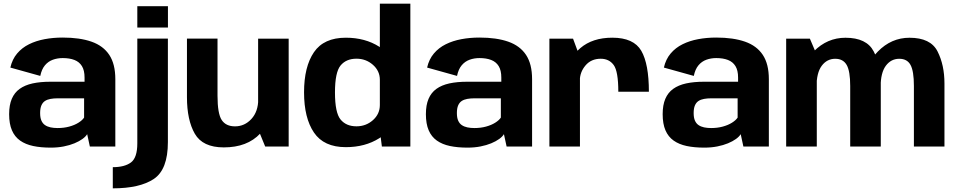

<svg xmlns="http://www.w3.org/2000/svg" viewBox="-20 -805 5266 1055"><path d="M258.7 6.2Q297.2 6.2 330.2 -0.3Q363.2 -6.8 389.2 -17.6Q415.2 -28.4 433.1 -41.4Q451 -54.3 459 -67.8L473.7 0H613.7V-369.8Q613.7 -453.2 580.5 -503.3Q547.3 -553.4 482.9 -576Q418.5 -598.6 324.1 -598.6Q272.6 -598.6 225.4 -589.8Q178.2 -581 139.6 -561.9Q100.9 -542.8 74.1 -511.1Q47.3 -479.5 36.9 -433.7L201.3 -387.9Q208.9 -424.7 226.9 -446.1Q244.8 -467.5 270.2 -476.7Q295.5 -485.9 324.8 -485.9Q362.2 -485.9 389 -475.5Q415.8 -465.1 430.2 -441.7Q444.6 -418.3 444.6 -378.7V-355.9H257.5Q201.9 -355.9 159.3 -346.7Q116.8 -337.4 88 -316.7Q59.3 -296 44.8 -261.9Q30.2 -227.8 30.2 -177.6Q30.2 -124.6 45.5 -89.1Q60.8 -53.5 90.5 -32.5Q120.2 -11.6 162.4 -2.7Q204.5 6.2 258.7 6.2ZM296.5 -101.4Q275.5 -101.4 257.9 -105.1Q240.3 -108.8 227.3 -117.7Q214.3 -126.6 207.4 -142.6Q200.5 -158.5 200.5 -183.9Q200.5 -209.3 207.3 -225.4Q214.2 -241.5 226.8 -249.9Q239.4 -258.3 257.4 -261.5Q275.5 -264.8 297.4 -264.8H442.1V-158.9Q432.4 -144.1 411.1 -130.8Q389.9 -117.4 360.4 -109.4Q331 -101.4 296.5 -101.4Z M599.8 229.9Q748.1 229.9 825.3 178.2Q902.5 126.6 902.5 -24.1V-593H734.5V-17.5Q734.5 61.7 699.5 87.7Q664.4 113.6 599.8 113.6ZM734.5 -771V-653.7H902.8V-771Z M1437.1 0H1566.2V-592.7H1398.3V-94.7ZM1175.2 -593H1007.3V-271.2Q1007.3 -145.1 1050.5 -70.1Q1093.7 4.9 1209.7 4.9Q1338.8 4.9 1410.1 -71.5Q1481.3 -148 1481.3 -226L1399 -260.5Q1399 -192.4 1361.6 -151.5Q1324.1 -110.7 1271.3 -110.7Q1221.4 -110.7 1198.3 -145.5Q1175.2 -180.3 1175.2 -279.4Z M2078.3 0H2234.8V-785H2067.2V-88.6ZM1880.1 3.6Q1986.2 3.6 2063.8 -45.3Q2141.5 -94.3 2141.5 -154.2L2067.2 -228.1Q2067.2 -178.6 2029.1 -144.7Q1990.9 -110.9 1938.7 -110.9Q1882.4 -110.9 1851.5 -148.1Q1820.6 -185.3 1820.6 -297Q1820.6 -408.2 1851.5 -445.3Q1882.4 -482.5 1938.7 -482.5Q1990.9 -482.5 2029.1 -448.9Q2067.2 -415.3 2067.2 -366.5L2141.5 -439.2Q2141.5 -499.1 2063.8 -548.4Q1986.2 -597.8 1880.1 -597.8Q1759.5 -597.8 1705.1 -518.2Q1650.7 -438.6 1650.7 -297.7Q1650.7 -157 1705.1 -76.7Q1759.5 3.6 1880.1 3.6Z M2548.7 6.2Q2587.2 6.2 2620.2 -0.3Q2653.2 -6.8 2679.2 -17.6Q2705.2 -28.4 2723.1 -41.4Q2741 -54.3 2749 -67.8L2763.7 0H2903.7V-369.8Q2903.7 -453.2 2870.5 -503.3Q2837.3 -553.4 2772.9 -576Q2708.5 -598.6 2614.1 -598.6Q2562.6 -598.6 2515.4 -589.8Q2468.2 -581 2429.6 -561.9Q2390.9 -542.8 2364.1 -511.1Q2337.3 -479.5 2326.9 -433.7L2491.3 -387.9Q2498.9 -424.7 2516.9 -446.1Q2534.8 -467.5 2560.2 -476.7Q2585.5 -485.9 2614.8 -485.9Q2652.2 -485.9 2679 -475.5Q2705.8 -465.1 2720.2 -441.7Q2734.6 -418.3 2734.6 -378.7V-355.9H2547.5Q2491.9 -355.9 2449.3 -346.7Q2406.8 -337.4 2378 -316.7Q2349.3 -296 2334.8 -261.9Q2320.2 -227.8 2320.2 -177.6Q2320.2 -124.6 2335.5 -89.1Q2350.8 -53.5 2380.5 -32.5Q2410.2 -11.6 2452.4 -2.7Q2494.5 6.2 2548.7 6.2ZM2586.5 -101.4Q2565.5 -101.4 2547.9 -105.1Q2530.3 -108.8 2517.3 -117.7Q2504.3 -126.6 2497.4 -142.6Q2490.5 -158.5 2490.5 -183.9Q2490.5 -209.3 2497.3 -225.4Q2504.2 -241.5 2516.8 -249.9Q2529.4 -258.3 2547.4 -261.5Q2565.5 -264.8 2587.4 -264.8H2732.1V-158.9Q2722.4 -144.1 2701.1 -130.8Q2679.9 -117.4 2650.4 -109.4Q2621 -101.4 2586.5 -101.4Z M3377.5 -300.9H3545.5Q3545.5 -453.7 3503.8 -525.8Q3462 -597.9 3344.4 -597.9Q3235.7 -597.9 3168.7 -540.6Q3101.7 -483.3 3101.7 -399.4L3166 -361.3Q3166 -408.5 3197.2 -445.4Q3228.3 -482.2 3281 -482.2Q3326.9 -482.2 3352.2 -447.6Q3377.5 -412.9 3377.5 -300.9ZM2998.8 0H3166.7V-490L3128.7 -592.7H2998.8Z M3849.7 6.2Q3888.2 6.2 3921.2 -0.3Q3954.2 -6.8 3980.2 -17.6Q4006.2 -28.4 4024.1 -41.4Q4042 -54.3 4050 -67.8L4064.7 0H4204.7V-369.8Q4204.7 -453.2 4171.5 -503.3Q4138.3 -553.4 4073.9 -576Q4009.5 -598.6 3915.1 -598.6Q3863.6 -598.6 3816.4 -589.8Q3769.2 -581 3730.6 -561.9Q3691.9 -542.8 3665.1 -511.1Q3638.3 -479.5 3627.9 -433.7L3792.3 -387.9Q3799.9 -424.7 3817.9 -446.1Q3835.8 -467.5 3861.2 -476.7Q3886.5 -485.9 3915.8 -485.9Q3953.2 -485.9 3980 -475.5Q4006.8 -465.1 4021.2 -441.7Q4035.6 -418.3 4035.6 -378.7V-355.9H3848.5Q3792.9 -355.9 3750.3 -346.7Q3707.8 -337.4 3679 -316.7Q3650.3 -296 3635.8 -261.9Q3621.2 -227.8 3621.2 -177.6Q3621.2 -124.6 3636.5 -89.1Q3651.8 -53.5 3681.5 -32.5Q3711.2 -11.6 3753.4 -2.7Q3795.5 6.2 3849.7 6.2ZM3887.5 -101.4Q3866.5 -101.4 3848.9 -105.1Q3831.3 -108.8 3818.3 -117.7Q3805.3 -126.6 3798.4 -142.6Q3791.5 -158.5 3791.5 -183.9Q3791.5 -209.3 3798.3 -225.4Q3805.2 -241.5 3817.8 -249.9Q3830.4 -258.3 3848.4 -261.5Q3866.5 -264.8 3888.4 -264.8H4033.1V-158.9Q4023.4 -144.1 4002.1 -130.8Q3980.9 -117.4 3951.4 -109.4Q3922 -101.4 3887.5 -101.4Z M4299.8 0H4468.1V-503.3L4430.1 -592.7H4299.8ZM4651.7 0H4819.7V-346.1Q4819.7 -448.2 4780.6 -522.9Q4741.6 -597.6 4625.6 -597.6Q4525.5 -597.6 4451.6 -522.7Q4377.6 -447.7 4377.6 -363.2L4466.6 -327.3Q4466.6 -405.1 4495.3 -443.6Q4524 -482 4569.5 -482Q4612.8 -482 4632.3 -448.1Q4651.7 -414.2 4651.7 -332.4ZM5001.7 0H5169.6V-346.1Q5169.6 -447.8 5131.5 -522.7Q5093.4 -597.6 4977.6 -597.6Q4877.5 -597.6 4803.4 -521.6Q4729.4 -445.5 4729.4 -363.2L4818.9 -327.3Q4818.9 -405.1 4847.4 -443.6Q4875.9 -482 4921.3 -482Q4964.7 -482 4983.2 -448.1Q5001.7 -414.2 5001.7 -332.4Z"/></svg>

Font: Anybody Thin
Style: Regular
Weight: 100
Designer: Tyler Finck
Foundry: Etcetera Type Company
Version: Version 1.114;gftools[0.9.25]